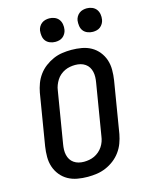

<svg xmlns="http://www.w3.org/2000/svg" viewBox="-139 -1043 878 1136"><g transform="rotate(-15 300.0 -474.5)"><path d="M255 8Q223 8 192 2.5Q161 -3 135 -17.5Q109 -32 90 -55.5Q71 -79 61.5 -107.5Q52 -136 52 -168Q52 -200 57 -232L109 -547Q114 -574 124 -601Q134 -628 151.5 -652Q169 -676 193 -694Q217 -712 243.5 -723.5Q270 -735 298 -739Q326 -743 354 -743Q386 -743 417 -737.5Q448 -732 474 -717.5Q500 -703 519 -679.5Q538 -656 547.5 -627.5Q557 -599 557 -567Q557 -535 552 -503L500 -188Q495 -161 485 -134Q475 -107 457.5 -83Q440 -59 416.5 -41Q393 -23 366 -11.5Q339 0 311 4Q283 8 255 8ZM256 -84Q272 -84 288.5 -87Q305 -90 320 -97Q335 -104 348.5 -115.5Q362 -127 371.5 -141.5Q381 -156 386.5 -171.5Q392 -187 394 -203L446 -518Q449 -535 449.5 -551.5Q450 -568 446.5 -583.5Q443 -599 435 -612Q427 -625 414 -634Q401 -643 385.5 -647Q370 -651 353 -651Q337 -651 320.5 -648Q304 -645 289 -638Q274 -631 260.5 -619.5Q247 -608 238 -593.5Q229 -579 223 -563.5Q217 -548 215 -532L163 -217Q160 -200 159.5 -183.5Q159 -167 162.5 -151.5Q166 -136 174 -123Q182 -110 195 -101Q208 -92 223.5 -88Q239 -84 256 -84ZM506 -813Q489 -813 473 -819.5Q457 -826 447.5 -838.5Q438 -851 435.5 -868Q433 -885 435 -902Q437 -914 443.5 -925Q450 -936 460 -943.5Q470 -951 482 -954Q494 -957 506 -957Q523 -957 538.5 -950.5Q554 -944 563.5 -931.5Q573 -919 576 -902Q579 -885 576 -868Q574 -856 567.5 -845Q561 -834 551.5 -826.5Q542 -819 530 -816Q518 -813 506 -813ZM276 -813Q259 -813 243 -819.5Q227 -826 217.5 -838.5Q208 -851 205.5 -868Q203 -885 205 -902Q207 -914 213.5 -925Q220 -936 230 -943.5Q240 -951 252 -954Q264 -957 276 -957Q293 -957 308.5 -950.5Q324 -944 333.5 -931.5Q343 -919 346 -902Q349 -885 346 -868Q344 -856 337.5 -845Q331 -834 321.5 -826.5Q312 -819 300 -816Q288 -813 276 -813Z"/></g></svg>

Font: Iosevka Semibold Extended
Style: Italic
Weight: 600
Width: 7
Italic angle: -9°
Monospace: yes
Designer: Belleve Invis
Foundry: Belleve Invis
Version: Version 32.5.0; ttfautohint (v1.8.4)